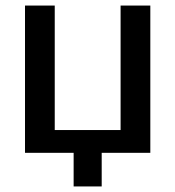

<svg xmlns="http://www.w3.org/2000/svg" viewBox="-20 -550 631 691"><path d="M70 0H245V121H346V0H521V-530H414V-82H177V-530H70Z"/></svg>

Font: Cheyenne Sans Medium
Style: Regular
Weight: 500
Designer: The Public Sans project authors (U.S. Web Design System), Libre Franklin designed by Pablo Impallari and Rodrigo Fuenzal
Foundry: The Cheyenne Sans Project Authors
Version: Version 2.007